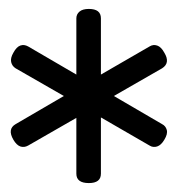

<svg xmlns="http://www.w3.org/2000/svg" viewBox="-20 -1039 398 430"><path d="M179 -629Q151 -629 151 -650V-775L43 -713Q34 -708 25.5 -711Q17 -714 10 -726Q-4 -750 15 -761L123 -824L15 -886Q7 -891 5 -900Q3 -909 10 -921Q17 -934 25.5 -937Q34 -940 43 -935L151 -872V-998Q151 -1007 158 -1013Q165 -1019 179 -1019Q206 -1019 206 -998V-872L315 -935Q323 -940 332 -937Q341 -934 348 -921Q362 -898 343 -886L235 -824L343 -761Q351 -757 353.5 -748Q356 -739 348 -726Q341 -714 332 -711Q323 -708 315 -713L206 -776V-650Q206 -629 179 -629Z"/></svg>

Font: Playwrite ES
Style: Regular
Weight: 400
Designer: Veronika Burian, José Scaglione
Foundry: TypeTogether
Version: Version 1.002